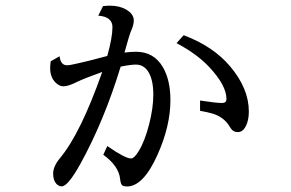

<svg xmlns="http://www.w3.org/2000/svg" viewBox="-20 -637 1040 686"><path d="M192.9 -436Q196.8 -403.8 219.2 -403.8Q230.5 -403.8 260.3 -411.1Q260.7 -411.1 266.6 -412.6Q282.2 -415.5 352.1 -434.1L363.3 -437Q381.8 -503.4 381.8 -540Q381.8 -577.1 331.1 -581.1L348.1 -615.2Q361.3 -616.7 373 -616.7Q407.7 -616.7 431.2 -602.5Q458 -586.9 458 -564Q458 -548.3 449.2 -528.8Q442.9 -515.6 424.8 -449.2Q448.2 -452.1 465.8 -452.1Q529.8 -452.1 562 -397Q588.9 -350.6 588.9 -279.3Q588.9 -187 543 -84.5Q492.2 29.3 433.6 29.3Q423.3 29.3 417.5 25.9Q411.1 21.5 409.2 2.9Q404.8 -43.5 349.1 -84L363.3 -115.2Q427.2 -70.8 448.2 -70.8Q459.5 -70.8 475.6 -97.2Q497.1 -131.8 512.7 -192.4Q527.8 -251 527.8 -298.8Q527.8 -351.1 510.3 -379.9Q494.1 -406.2 465.3 -406.2Q446.3 -406.2 411.1 -398.9Q352.1 -205.6 267.6 -52.2Q222.7 28.8 200.7 28.8Q190.4 28.8 182.1 20.5Q169.9 7.8 169.9 -16.6Q169.9 -42.5 193.8 -71.3Q268.1 -160.2 345.2 -379.9Q282.2 -357.4 254.9 -344.2Q224.1 -328.6 206.5 -328.6Q191.9 -328.6 178.2 -342.3Q159.2 -361.3 159.2 -394Q159.2 -403.3 161.1 -418ZM694.8 -277.8Q752.9 -269 773.4 -269Q789.1 -269 789.1 -283.2Q789.1 -332 727.1 -397.9Q683.6 -444.3 610.8 -482.9L636.2 -511.2Q741.7 -471.7 802.2 -399.9Q869.1 -320.8 869.1 -238.3Q869.1 -207 857.9 -185.5Q847.2 -165 830.1 -165Q814.9 -165 807.1 -175.3Q805.2 -176.8 798.8 -187.5Q778.8 -219.2 739.7 -231Q724.1 -235.8 694.8 -241.2Z"/></svg>

Font: BIZ UDMincho
Style: Regular
Weight: 400
Monospace: yes
Designer: TypeBank Co., Ltd.
Foundry: Morisawa Inc.
Version: Version 1.06